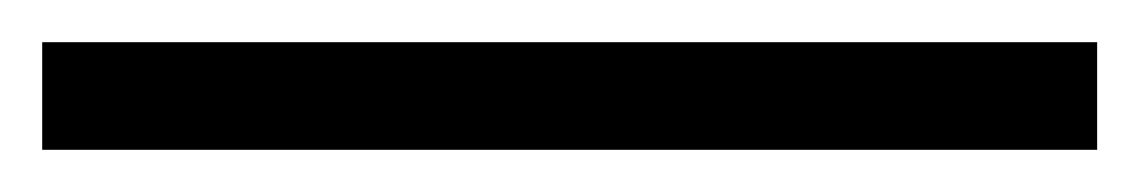

<svg xmlns="http://www.w3.org/2000/svg" viewBox="-20 -64 540 91"><path d="M0 7V-44H500V7Z"/></svg>

Font: Modern
Style: Small
Weight: 400
Designer: Julieta Ulanovsky
Foundry: Julieta Ulanovsky
Version: Version 8.000